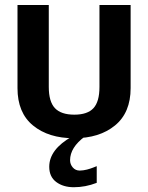

<svg xmlns="http://www.w3.org/2000/svg" viewBox="-20 -557 608 788"><path d="M283.2 211.4Q239.3 211.4 210.7 189.9Q182.1 168.5 182.1 127.4Q182.1 56.2 275.4 3.4H328.1Q267.6 48.3 267.6 100.6Q267.6 117.2 278.6 130.1Q289.6 143.1 307.6 143.1Q314.5 143.1 322.5 141.8Q330.6 140.6 337.2 138.9Q343.8 137.2 351.1 134.8Q358.4 132.3 362.8 130.6Q367.2 128.9 371.8 127Q376.5 125 377 125V193.4Q330.6 211.4 283.2 211.4ZM51.8 -195.3V-536.6H180.2V-200.2Q180.2 -140.1 205.3 -113.3Q230.5 -86.4 285.2 -86.4Q338.9 -86.4 363.5 -113Q388.2 -139.6 388.2 -200.2V-536.6H516.1V-195.3Q516.1 -94.7 452.1 -42.2Q388.2 10.3 283.7 10.3Q179.2 10.3 115.5 -42Q51.8 -94.2 51.8 -195.3Z"/></svg>

Font: Oxygen
Style: Bold
Weight: 700
Designer: vernon adams
Foundry: Vernon Adams
Version: Version 0.2.3 webfont; ttfautohint (v0.93.3-1d66) -l 8 -r 50